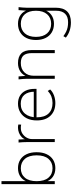

<svg xmlns="http://www.w3.org/2000/svg" viewBox="806 -1582 999 2652"><g transform="rotate(-90 1306.0 -256.5)"><path d="M308 8Q236 8 186 -29Q136 -66 119 -131H130V0H88V-736H130V-369H119Q136 -434 186 -471Q236 -508 308 -508Q376 -508 425.5 -477Q475 -446 502 -388.5Q529 -331 529 -250Q529 -170 501.5 -112Q474 -54 424.5 -23Q375 8 308 8ZM307 -31Q389 -31 437.5 -87.5Q486 -144 486 -250Q486 -356 437.5 -412.5Q389 -469 307 -469Q225 -469 177 -412.5Q129 -356 129 -250Q129 -144 177 -87.5Q225 -31 307 -31Z M669 0V-386Q669 -414 667.5 -443Q666 -472 663 -500H704L710 -391L701 -390Q711 -430 737.5 -456Q764 -482 798.5 -495Q833 -508 867 -508Q879 -508 890.5 -507Q902 -506 912 -503L910 -464Q900 -467 888.5 -468Q877 -469 864 -469Q818 -469 783.5 -445.5Q749 -422 730 -387.5Q711 -353 711 -320V0Z M1208 8Q1098 8 1033 -59.5Q968 -127 968 -248Q968 -328 997 -386Q1026 -444 1078.5 -476Q1131 -508 1199 -508Q1264 -508 1309.5 -480.5Q1355 -453 1379.5 -401.5Q1404 -350 1404 -279V-252H995V-290H1382L1365 -277Q1365 -367 1323 -418.5Q1281 -470 1198 -470Q1110 -470 1060.5 -410Q1011 -350 1011 -253V-248Q1011 -142 1063 -86.5Q1115 -31 1208 -31Q1255 -31 1296 -46Q1337 -61 1375 -97L1396 -64Q1365 -30 1314 -11Q1263 8 1208 8Z M1543 0V-392Q1543 -418 1540.5 -445Q1538 -472 1535 -500H1576L1585 -380H1573Q1594 -443 1643.5 -475.5Q1693 -508 1760 -508Q1849 -508 1894.5 -462Q1940 -416 1940 -318V0H1898V-314Q1898 -395 1865 -432Q1832 -469 1761 -469Q1680 -469 1632.5 -420Q1585 -371 1585 -288V0Z M2323 223Q2262 223 2208.5 205.5Q2155 188 2112 153L2132 119Q2165 143 2194 157Q2223 171 2254.5 177.5Q2286 184 2324 184Q2402 184 2442.5 141.5Q2483 99 2483 20V-151H2494Q2478 -85 2426.5 -48Q2375 -11 2304 -11Q2235 -11 2184.5 -41.5Q2134 -72 2106.5 -128Q2079 -184 2079 -260Q2079 -336 2106.5 -391.5Q2134 -447 2184.5 -477.5Q2235 -508 2304 -508Q2375 -508 2426.5 -471Q2478 -434 2494 -367L2483 -380L2492 -500H2533Q2530 -472 2527.5 -445Q2525 -418 2525 -392V13Q2525 117 2474 170Q2423 223 2323 223ZM2303 -50Q2386 -50 2434.5 -105.5Q2483 -161 2483 -260Q2483 -359 2434.5 -414Q2386 -469 2303 -469Q2220 -469 2171 -414Q2122 -359 2122 -260Q2122 -161 2171 -105.5Q2220 -50 2303 -50Z"/></g></svg>

Font: Mulish ExtraLight
Style: Regular
Weight: 200
Designer: Vernon Adams
Foundry: Vernon Adams
Version: Version 3.603